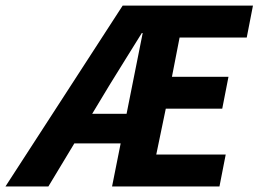

<svg xmlns="http://www.w3.org/2000/svg" viewBox="-55 -672 932 692"><path d="M-35.3 0 387.1 -651.8H856.7L834.3 -536.8H592.3L564.7 -395.3H768.5L746 -280.3H542.5L508.2 -115H758.5L736 0H348.9L459.3 -552.9H456.1Q426.3 -504.4 397.6 -458.9Q369 -413.3 339.8 -365.6L119.4 0ZM140.5 -155.1 163.3 -261.9H472.4L451.2 -155.1Z"/></svg>

Font: Source Sans 3 VF
Style: Italic
Weight: 200
Italic angle: -11°
Designer: Paul D. Hunt
Foundry: Adobe Systems Incorporated
Version: Version 3.042;hotconv 1.0.118;makeotfexe 2.5.65603